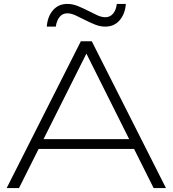

<svg xmlns="http://www.w3.org/2000/svg" viewBox="-20 -961 882 981"><path d="M151 -200V-250H683V-200ZM449 -750 828 0H765L397 -736H446L77 0H14L393 -750ZM219 -825Q223 -877 251 -909Q279 -941 324 -941Q350 -941 376.5 -930.5Q403 -920 428 -907Q453 -894 476 -883.5Q499 -873 518 -873Q542 -873 557.5 -891Q573 -909 577 -941H623Q619 -889 591 -857Q563 -825 518 -825Q492 -825 465.5 -835.5Q439 -846 414 -859Q389 -872 366 -882.5Q343 -893 324 -893Q300 -893 285 -875Q270 -857 265 -825Z"/></svg>

Font: Unbounded ExtraLight
Style: Regular
Weight: 250
Designer: Luke Prowse, Jean-Baptiste Morizot, Fátima Lázaro, Florian Runge
Foundry: NaN
Version: Version 1.701;gftools[0.9.28.dev5+ged2979d]